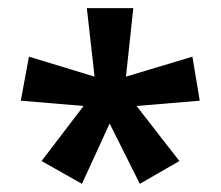

<svg xmlns="http://www.w3.org/2000/svg" viewBox="-20 -781 542 471"><path d="M307 -761 289 -593 452 -642 470 -534 315 -521 420 -386 323 -330 249 -478 181 -330 82 -386 185 -521 31 -534 51 -642 212 -593 193 -761Z"/></svg>

Font: Noto Sans Lao Looped UI SmCd SmBd
Style: Regular
Weight: 600
Width: 4
Designer: Mark Frömberg, Ben Mitchell
Foundry: The Fontpad Ltd
Version: Version 1.001